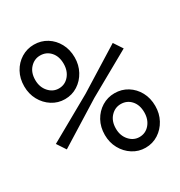

<svg xmlns="http://www.w3.org/2000/svg" viewBox="-173 -847 909 972"><g transform="rotate(-30 281.0 -360.5)"><path d="M166 -409.2Q125.5 -409.2 91.8 -430.7Q58.1 -452.1 38.3 -488.3Q18.6 -524.4 18.6 -568.4Q18.6 -614.3 38.3 -650.1Q58.1 -686 91.8 -706.8Q125.5 -727.5 166 -727.5Q207.5 -727.5 241 -706.8Q274.4 -686 293.9 -650.1Q313.5 -614.3 313.5 -568.4Q313.5 -524.4 293.9 -488.3Q274.4 -452.1 241 -430.7Q207.5 -409.2 166 -409.2ZM166 -471.7Q202.1 -471.7 225.6 -499.3Q249 -526.9 249 -568.4Q249 -611.8 225.6 -637.9Q202.1 -664.1 166 -664.1Q131.8 -664.1 107.4 -637.9Q83 -611.8 83 -568.4Q83 -526.9 107.4 -499.3Q131.8 -471.7 166 -471.7ZM45.9 -184.6 11.7 -236.3 268.6 -380.9 516.6 -535.2 550.8 -483.4 296.9 -340.8ZM396.5 7.8Q356 7.8 322.3 -13.7Q288.6 -35.2 268.8 -71.3Q249 -107.4 249 -151.4Q249 -197.3 268.8 -233.2Q288.6 -269 322.3 -289.8Q356 -310.5 396.5 -310.5Q438 -310.5 471.4 -289.8Q504.9 -269 524.4 -233.2Q543.9 -197.3 543.9 -151.4Q543.9 -107.4 524.4 -71.3Q504.9 -35.2 471.4 -13.7Q438 7.8 396.5 7.8ZM396.5 -54.7Q432.6 -54.7 456.1 -82.3Q479.5 -109.9 479.5 -151.4Q479.5 -194.8 456.1 -220.9Q432.6 -247.1 396.5 -247.1Q362.3 -247.1 337.9 -220.9Q313.5 -194.8 313.5 -151.4Q313.5 -109.9 337.9 -82.3Q362.3 -54.7 396.5 -54.7Z"/></g></svg>

Font: Reddit Mono
Style: Regular
Weight: 400
Monospace: yes
Designer: Stephen Hutchings
Foundry: Reddit
Version: Version 1.014; ttfautohint (v1.8.4.7-5d5b)